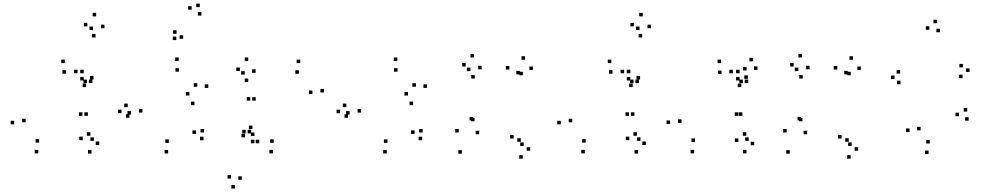

<svg xmlns="http://www.w3.org/2000/svg" viewBox="-20 -848 5620 1089"><path d="M447.5 -191V-211H427.5V-191ZM478.5 -191V-211H458.5V-191ZM504 -376.5V-396.5H484V-376.5ZM473.5 -376.5V-396.5H453.5V-376.5ZM202 -39V-59H182V-39ZM125.5 -154.5V-174.5H105.5V-154.5ZM354 -430V-450H334V-430ZM455 -391.5V-411.5H435V-391.5ZM455 -432.5V-452.5H435V-432.5ZM420 -432.5V-452.5H400V-432.5ZM468.5 -354V-374H448.5V-354ZM510.5 -397V-417H490.5V-397ZM347.5 -490V-510H327.5V-490ZM60.5 -143V-163H40.5V-143ZM197 22V2H177V22ZM543 -25.5V-45.5H523V-25.5ZM492.5 -78V-98H472.5V-78ZM512.5 -49V-69H492.5V-49ZM572.5 -688V-708H552.5V-688ZM525.5 -755V-775H505.5V-755ZM475.5 -698.5V-718.5H455.5V-698.5ZM522 -635.5V-655.5H502V-635.5ZM507.5 -677.5V-697.5H487.5V-677.5ZM449.5 -53V-73H429.5V-53ZM499 23V3H479V23Z M1134.5 -52.5V-72.5H1114.5V-52.5ZM1137.5 -96.5V-116.5H1117.5V-96.5ZM1091.5 -88.5V-108.5H1071.5V-88.5ZM937.5 -37.5V-57.5H917.5V-37.5ZM788 -209.5V-229.5H768V-209.5ZM995 -441.5V-461.5H975V-441.5ZM1099 -356V-376H1079V-356ZM1054 -306V-326H1034V-306ZM704.5 -240.5V-260.5H684.5V-240.5ZM669 -206V-226H649V-206ZM714 -180V-200H694V-180ZM1083 -251.5V-271.5H1063V-251.5ZM1161.5 -349.5V-369.5H1141.5V-349.5ZM993.5 -502V-522H973.5V-502ZM723 -198V-218H703V-198ZM933.5 22.5V2.5H913.5V22.5ZM981.5 -656.5V-676.5H961.5V-656.5ZM1067 -793V-813H1047V-793ZM1113 -807.5V-827.5H1093V-807.5ZM1122.5 -759.5V-779.5H1102.5V-759.5ZM1019 -628V-648H999V-628ZM980 -620.5V-640.5H960V-620.5Z M1817.5 -323.5V-343.5H1797.5V-323.5ZM1682.5 -490V-510H1662.5V-490ZM1430.5 -277V-297H1410.5V-277ZM1399.5 -277V-297H1379.5V-277ZM1374 -91.5V-111.5H1354V-91.5ZM1404.5 -91.5V-111.5H1384.5V-91.5ZM1675 -429.5V-449.5H1655V-429.5ZM1752 -314.5V-334.5H1732V-314.5ZM1532.5 -38V-58H1512.5V-38ZM1423 -76.5V-96.5H1403V-76.5ZM1423 -35.5V-55.5H1403V-35.5ZM1450.5 -35.5V-55.5H1430.5V-35.5ZM1411.5 -115.5V-135.5H1391.5V-115.5ZM1369.5 -69V-89H1349.5V-69ZM1528 22V2H1508V22ZM1351.5 172V152H1331.5V172ZM1430 -435V-455H1410V-435ZM1388 -502V-522H1368V-502ZM1340.5 -445V-465H1320.5V-445ZM1388 -382.5V-402.5H1368V-382.5ZM1368 -424.5V-444.5H1348V-424.5ZM1290.5 165V145H1270.5V165ZM1312.5 221.5V201.5H1292.5V221.5Z M2374.5 -52.5V-72.5H2354.5V-52.5ZM2377.5 -96.5V-116.5H2357.5V-96.5ZM2331.5 -88.5V-108.5H2311.5V-88.5ZM2177.5 -37.5V-57.5H2157.5V-37.5ZM2028 -209.5V-229.5H2008V-209.5ZM2235 -441.5V-461.5H2215V-441.5ZM2339 -356V-376H2319V-356ZM2294 -306V-326H2274V-306ZM1944.5 -240.5V-260.5H1924.5V-240.5ZM1909 -206V-226H1889V-206ZM1954 -180V-200H1934V-180ZM2323 -251.5V-271.5H2303V-251.5ZM2401.5 -349.5V-369.5H2381.5V-349.5ZM2233.5 -502V-522H2213.5V-502ZM1963 -198V-218H1943V-198ZM2173.5 22.5V2.5H2153.5V22.5Z M2987.5 7V-13H2967.5V7ZM2934 -44V-64H2914V-44ZM2950.5 -20V-40H2930.5V-20ZM3002.5 -451V-471H2982.5V-451ZM2958 -509V-529H2938V-509ZM2869 -453.5V-473.5H2849V-453.5ZM2671.5 -160V-180H2651.5V-160ZM2663.5 -165V-185H2643.5V-165ZM2712 -455V-475H2692V-455ZM2668.5 -522V-542H2648.5V-522ZM2621.5 -470.5V-490.5H2601.5V-470.5ZM2673 -402.5V-422.5H2653V-402.5ZM2648 -444.5V-464.5H2628V-444.5ZM2582 -96.5V-116.5H2562V-96.5ZM2599.5 23.5V3.5H2579.5V23.5ZM2698 -86.5V-106.5H2678V-86.5ZM2928.5 -426V-446H2908.5V-426ZM2945.5 -421V-441H2925.5V-421ZM2893.5 -62V-82H2873.5V-62ZM2945 52V32H2925V52Z M3547.5 -191V-211H3527.5V-191ZM3578.5 -191V-211H3558.5V-191ZM3604 -376.5V-396.5H3584V-376.5ZM3573.5 -376.5V-396.5H3553.5V-376.5ZM3302 -39V-59H3282V-39ZM3225.5 -154.5V-174.5H3205.5V-154.5ZM3454 -430V-450H3434V-430ZM3555 -391.5V-411.5H3535V-391.5ZM3555 -432.5V-452.5H3535V-432.5ZM3520 -432.5V-452.5H3500V-432.5ZM3568.5 -354V-374H3548.5V-354ZM3610.5 -397V-417H3590.5V-397ZM3447.5 -490V-510H3427.5V-490ZM3160.5 -143V-163H3140.5V-143ZM3297 22V2H3277V22ZM3643 -25.5V-45.5H3623V-25.5ZM3592.5 -78V-98H3572.5V-78ZM3612.5 -49V-69H3592.5V-49ZM3672.5 -688V-708H3652.5V-688ZM3625.5 -755V-775H3605.5V-755ZM3575.5 -698.5V-718.5H3555.5V-698.5ZM3622 -635.5V-655.5H3602V-635.5ZM3607.5 -677.5V-697.5H3587.5V-677.5ZM3549.5 -53V-73H3529.5V-53ZM3599 23V3H3579V23Z M4167.5 -191V-211H4147.5V-191ZM4190.5 -191V-211H4170.5V-191ZM4224 -376.5V-396.5H4204V-376.5ZM4193.5 -376.5V-396.5H4173.5V-376.5ZM3922 -43V-63H3902V-43ZM3845.5 -151V-171H3825.5V-151ZM4072.5 -428V-448H4052.5V-428ZM4175 -391.5V-411.5H4155V-391.5ZM4175 -432.5V-452.5H4155V-432.5ZM4136.5 -432.5V-452.5H4116.5V-432.5ZM4184.5 -354V-374H4164.5V-354ZM4221.5 -400.5V-420.5H4201.5V-400.5ZM4070 -490V-510H4050V-490ZM3780.5 -145V-165H3760.5V-145ZM3917 22V2H3897V22ZM4258 -24V-44H4238V-24ZM4213 -78V-98H4193V-78ZM4226.5 -49V-69H4206.5V-49ZM4276.5 -451.5V-471.5H4256.5V-451.5ZM4250.5 -500V-520H4230.5V-500ZM4214.5 -448.5V-468.5H4194.5V-448.5ZM4168 -43V-63H4148V-43ZM4214 22V2H4194V22Z M4847.5 7V-13H4827.5V7ZM4794 -44V-64H4774V-44ZM4810.5 -20V-40H4790.5V-20ZM4862.5 -451V-471H4842.5V-451ZM4818 -509V-529H4798V-509ZM4729 -453.5V-473.5H4709V-453.5ZM4531.5 -160V-180H4511.5V-160ZM4523.5 -165V-185H4503.5V-165ZM4572 -455V-475H4552V-455ZM4528.5 -522V-542H4508.5V-522ZM4481.5 -470.5V-490.5H4461.5V-470.5ZM4533 -402.5V-422.5H4513V-402.5ZM4508 -444.5V-464.5H4488V-444.5ZM4442 -96.5V-116.5H4422V-96.5ZM4459.5 23.5V3.5H4439.5V23.5ZM4558 -86.5V-106.5H4538V-86.5ZM4788.5 -426V-446H4768.5V-426ZM4805.5 -421V-441H4785.5V-421ZM4753.5 -62V-82H4733.5V-62ZM4805 52V32H4785V52Z M5474 -163.5V-183.5H5454V-163.5ZM5466 -215V-235H5446V-215ZM5419 -189V-209H5399V-189ZM5253.5 -34V-54H5233.5V-34ZM5201.5 -108.5V-128.5H5181.5V-108.5ZM5311 -665V-685H5291V-665ZM5294.5 -716V-736H5274.5V-716ZM5251 -679V-699H5231V-679ZM5139 -99.5V-119.5H5119V-99.5ZM5246.5 26V6H5226.5V26ZM5439.5 -404.5V-424.5H5419.5V-404.5ZM5479 -440V-460H5459V-440ZM5441.5 -465.5V-485.5H5421.5V-465.5ZM5085.5 -430.5V-450.5H5065.5V-430.5ZM5053.5 -399.5V-419.5H5033.5V-399.5ZM5087.5 -370.5V-390.5H5067.5V-370.5Z"/></svg>

Font: Monaspace Radon Dots Var
Style: Regular
Weight: 400
Designer: Riley Cran and the Lettermatic Team
Version: Version 1.100 (Monaspace Radon Dots)